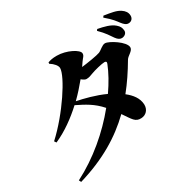

<svg xmlns="http://www.w3.org/2000/svg" viewBox="-200 -1082 1400 1384"><g transform="rotate(-30 500.0 -390.0)"><path d="M819 -691C834 -670 850 -661 866 -662C891 -664 908 -681 906 -702C904 -725 897 -740 876 -758C844 -786 794 -798 742 -808L734 -797C782 -750 799 -719 819 -691ZM908 -765C926 -742 940 -729 961 -730C984 -731 1000 -748 999 -773C998 -798 985 -817 961 -833C929 -854 891 -859 829 -869L821 -857C877 -810 891 -787 908 -765ZM82 71 91 89C304 26 459 -67 586 -190C635 -119 647 -90 696 -92C736 -93 766 -124 764 -169C761 -221 729 -263 683 -299C734 -362 780 -431 824 -506C838 -530 883 -545 883 -574C883 -622 771 -691 739 -691C714 -691 691 -663 667 -653C645 -644 556 -630 511 -625L533 -657C551 -684 563 -686 563 -709C563 -739 474 -787 393 -787C356 -787 338 -782 318 -775L317 -764C348 -745 370 -718 370 -698C370 -630 221 -402 68 -262L79 -246C170 -286 253 -347 326 -414C395 -380 455 -350 514 -283C402 -145 251 -15 82 71ZM348 -434C388 -473 424 -514 457 -554C472 -542 485 -534 495 -534C517 -534 531 -540 552 -548C577 -558 646 -575 667 -575C680 -575 686 -569 680 -554C656 -493 620 -429 575 -364C497 -400 405 -423 348 -434Z"/></g></svg>

Font: Noto Serif SC Black
Style: Regular
Weight: 900
Designer: Ryoko NISHIZUKA 西塚涼子 (kana & ideographs); Frank Grießhammer (Latin, Greek & Cyrillic); Wenlong ZHANG 张文龙 (bopomofo); San
Foundry: Adobe
Version: Version 2.001;hotconv 1.1.0;makeotfexe 2.6.0